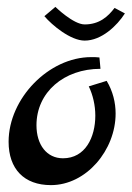

<svg xmlns="http://www.w3.org/2000/svg" viewBox="-20 -532 383 558"><path d="M290 -297 238 -281C250 -256 257 -226 257 -196C257 -133 228 -72 163 -72C116 -72 86 -111 86 -168C86 -264 166 -332 272 -332L269 -365C262 -366 253 -366 245 -366C122 -366 5 -246 5 -120C5 -41 50 6 128 6C231 6 316 -96 316 -202C316 -234 308 -267 290 -297ZM313 -509C294 -484 269 -461 226 -461C193 -461 141 -512 141 -512L109 -485C131 -459 185 -414 226 -414C275 -414 320 -457 343 -493Z"/></svg>

Font: Marck Script
Style: Regular
Weight: 400
Designer: Denis Masharov, Marck Fogel
Foundry: Denis Masharov
Version: Version 1.002